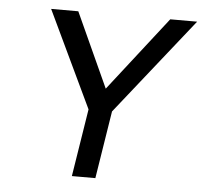

<svg xmlns="http://www.w3.org/2000/svg" viewBox="-46 -628 716 676"><g transform="rotate(5 312.0 -290.0)"><path d="M108 -580 270 -239 232 0H315L353 -239L624 -580H529L324 -317L204 -580Z"/></g></svg>

Font: Charger Sport
Style: DfBdObl
Weight: 400
Designer: Jasper
Foundry: Cannot Into Space Fonts
Version: Version 1.1